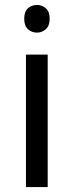

<svg xmlns="http://www.w3.org/2000/svg" viewBox="-20 -757 298 777"><path d="M173 -536V0H85V-536ZM130 -737Q150 -737 165.5 -723.5Q181 -710 181 -681Q181 -653 165.5 -639Q150 -625 130 -625Q108 -625 93 -639Q78 -653 78 -681Q78 -710 93 -723.5Q108 -737 130 -737Z"/></svg>

Font: hex115
Style: Regular
Weight: 400
Designer: Monotype Design Team
Foundry: Monotype Imaging Inc.
Version: Version 2.013